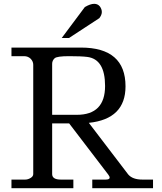

<svg xmlns="http://www.w3.org/2000/svg" viewBox="-20 -985 850 1005"><path d="M303 -786H341L500 -890Q513 -907 513 -922Q513 -937 503 -951Q492 -965 473 -965Q453 -965 424 -948ZM253 -651Q253 -668 266 -680Q278 -691 342 -691Q406 -691 437 -687Q530 -675 530 -535Q530 -384 382 -384H253ZM725 -45Q674 -45 651 -72L445 -342Q637 -362 637 -533Q637 -736 403 -736H40V-691H106Q127 -691 141 -677Q154 -663 154 -646V-74Q154 -62 141 -54Q127 -45 112 -45H40V0H364V-45H298Q253 -45 253 -74V-339H342L546 -72Q554 -62 554 -55Q554 -45 533 -45H463V0H781V-45Z"/></svg>

Font: Sawarabi Mincho
Style: Regular
Weight: 400
Version: Version 1.082; ttfautohint (v1.8.4.7-5d5b)